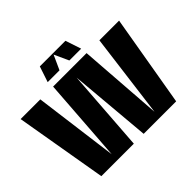

<svg xmlns="http://www.w3.org/2000/svg" viewBox="-189 -1124 1379 1379"><g transform="rotate(-45 500.0 -435.0)"><path d="M330 -700H670L717 -57L800 -700H1000L880 0H550L495 -626L450 0H120L0 -700H200L284 -59ZM665 -750H545L495 -860L445 -750H325L365 -870H625Z"/></g></svg>

Font: Fivo Sans Modern Heavy
Style: Regular
Weight: 900
Designer: Alexander Slobzheninov
Foundry: Alexander Slobzheninov
Version: 1.0